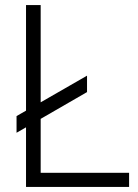

<svg xmlns="http://www.w3.org/2000/svg" viewBox="-20 -740 546 760"><path d="M83 -236V0H491V-56H141V-269.5L324.5 -375.5V-440.5L141 -335V-720H83V-302L45.5 -280.5V-214.5Z"/></svg>

Font: Vela Sans Light
Style: Regular
Weight: 300
Designer: Principal design: Mikhail Sharanda - project Manrope.
Design modification: Ravid Balaliev
Foundry: Mikhail Sharanda
Version: Version 1.001